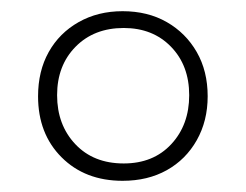

<svg xmlns="http://www.w3.org/2000/svg" viewBox="-20 -744 440 343"><path d="M199 -421Q132 -421 90 -463Q48 -505 48 -572Q48 -617 67 -651Q86 -685 120.5 -704.5Q155 -724 199 -724Q244 -724 278 -704.5Q312 -685 331.5 -651Q351 -617 351 -572Q351 -528 331.5 -493.5Q312 -459 278 -440Q244 -421 199 -421ZM201 -452Q254 -452 286 -486.5Q318 -521 318 -574Q318 -627 285.5 -660.5Q253 -694 201 -694Q148 -694 115 -660.5Q82 -627 82 -574Q82 -521 114.5 -486.5Q147 -452 201 -452Z"/></svg>

Font: Noto Serif Gujarati ExtraLight
Style: Regular
Weight: 250
Version: Version 2.102